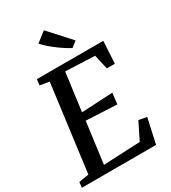

<svg xmlns="http://www.w3.org/2000/svg" viewBox="-235 -1107 1090 1224"><g transform="rotate(-30 310.0 -495.0)"><path d="M-2.5 0 2 -40 75.5 -52 158.5 -688.5 90 -700 95.5 -743H584L575 -579.5H516L491.5 -686.5L276 -695.5L239 -416L468.5 -428L459 -347L232.5 -358L192.5 -56L463 -68.5L525 -193.5L584 -183L544 0ZM391.5 -801Q373.5 -810 349 -825.8Q324.5 -841.5 299 -860.8Q273.5 -880 251.8 -899.2Q230 -918.5 217.5 -934.5L289.5 -990.5L432.5 -833.5Z"/></g></svg>

Font: Merriweather 28pt Medium
Style: Italic
Weight: 500
Italic angle: -7.8°
Version: Version 2.101